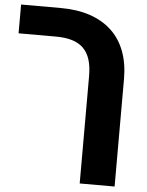

<svg xmlns="http://www.w3.org/2000/svg" viewBox="-57 -651 716 937"><g transform="rotate(5 300.5 -182.5)"><path d="M369 240V-286Q369 -333 358.5 -366.5Q348 -400 326.5 -421.5Q305 -443 271.5 -453.5Q238 -464 191 -464H8V-605H201Q283 -605 345.5 -584Q408 -563 451.5 -522.5Q495 -482 517.5 -422.5Q540 -363 540 -286V240Z"/></g></svg>

Font: Noto Sans Hebrew ExtraBold
Style: Regular
Weight: 800
Designer: Monotype Design Team
Foundry: Monotype Imaging Inc.
Version: Version 2.003